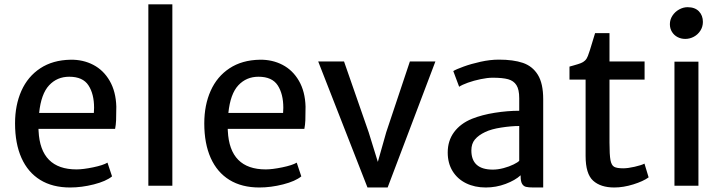

<svg xmlns="http://www.w3.org/2000/svg" viewBox="-20 -832 3243 860"><path d="M495.6 -254.9H152.3Q152.8 -251.5 152.8 -245.1Q161.1 -73.2 322.8 -73.2Q352.1 -73.2 397 -82.5Q441.9 -91.8 461.4 -103.5L481.9 -42Q455.1 -20 400.4 -6.1Q345.7 7.8 293.9 7.8Q215.3 7.8 160.2 -26.1Q105 -60.1 76.2 -124.5Q47.4 -189 47.4 -279.3Q47.4 -361.3 75.9 -425.3Q104.5 -489.3 160.4 -526.1Q216.3 -563 295.9 -564.5Q352.1 -565.4 397.9 -541.5Q443.8 -517.6 471.4 -469.7Q499 -421.9 501 -354.5Q501 -314.9 500 -293.2Q499 -271.5 495.6 -254.9ZM401.4 -349.1Q401.4 -411.1 376.2 -449.7Q351.1 -488.3 290 -488.3Q235.8 -488.3 200 -450Q164.1 -411.6 155.3 -326.2H400.4Q401.4 -341.8 401.4 -349.1Z M752 -812.5V0H644.5V-812.5Z M1343.3 -254.9H1000Q1000.5 -251.5 1000.5 -245.1Q1008.8 -73.2 1170.4 -73.2Q1199.7 -73.2 1244.6 -82.5Q1289.6 -91.8 1309.1 -103.5L1329.6 -42Q1302.7 -20 1248 -6.1Q1193.4 7.8 1141.6 7.8Q1063 7.8 1007.8 -26.1Q952.6 -60.1 923.8 -124.5Q895 -189 895 -279.3Q895 -361.3 923.6 -425.3Q952.1 -489.3 1008.1 -526.1Q1064 -563 1143.6 -564.5Q1199.7 -565.4 1245.6 -541.5Q1291.5 -517.6 1319.1 -469.7Q1346.7 -421.9 1348.6 -354.5Q1348.6 -314.9 1347.7 -293.2Q1346.7 -271.5 1343.3 -254.9ZM1249 -349.1Q1249 -411.1 1223.9 -449.7Q1198.7 -488.3 1137.7 -488.3Q1083.5 -488.3 1047.6 -450Q1011.7 -411.6 1002.9 -326.2H1248Q1249 -341.8 1249 -349.1Z M1930.2 -556.6 1716.3 7.8H1626L1405.3 -556.6H1521L1631.3 -239.7L1672.4 -106.9L1710 -239.7L1815.9 -556.6Z M2413.1 -387.7V7.8H2369.1Q2347.2 7.8 2335.9 4.9Q2324.7 2 2318.4 -8.8Q2312 -19.5 2312 -43V-46.9Q2287.6 -24.4 2244.9 -8.3Q2202.1 7.8 2155.8 7.8Q2106.4 7.8 2067.6 -11.2Q2028.8 -30.3 2007.1 -65.7Q1985.4 -101.1 1985.4 -148.9Q1985.4 -201.7 2013.9 -240.2Q2042.5 -278.8 2093.8 -299.8Q2139.2 -317.9 2196.5 -326.9Q2253.9 -335.9 2305.7 -335.9V-392.1Q2305.7 -431.2 2293.2 -450.7Q2280.8 -470.2 2255.9 -477.1Q2231 -483.9 2187 -483.9Q2163.6 -483.9 2133.1 -477.5Q2102.5 -471.2 2075.9 -461.7Q2049.3 -452.1 2036.6 -443.4L2010.3 -513.7Q2022.9 -521.5 2056.4 -533.7Q2089.8 -545.9 2132.6 -555.4Q2175.3 -564.9 2214.8 -564.9Q2279.3 -564.9 2322.3 -550.3Q2365.2 -535.6 2389.2 -496.8Q2413.1 -458 2413.1 -387.7ZM2305.7 -111.8V-267.6Q2270 -267.6 2225.3 -260.7Q2180.7 -253.9 2153.3 -240.7Q2123.5 -226.6 2107.4 -207.5Q2091.3 -188.5 2091.3 -158.2Q2091.3 -72.3 2187.5 -72.3Q2210.4 -72.3 2235.8 -79.1Q2261.2 -85.9 2280.5 -95.5Q2299.8 -105 2305.7 -111.8Z M2603 -475.6H2530.8V-533.7L2548.3 -538.6Q2570.8 -544.9 2581.5 -549.1Q2592.3 -553.2 2600.3 -560.8Q2608.4 -568.4 2613.3 -581.5Q2620.6 -600.1 2634.8 -648.4L2645.5 -683.6H2710V-556.6H2867.2V-475.6H2710V-193.8Q2710 -138.2 2714.4 -115Q2718.8 -91.8 2730.7 -85Q2742.7 -78.1 2771.5 -78.1Q2792.5 -78.1 2822.5 -85Q2852.5 -91.8 2866.7 -99.1L2885.3 -37.6Q2861.3 -20 2816.7 -6.1Q2772 7.8 2731.4 7.8Q2670.4 7.8 2636.7 -22.7Q2603 -53.2 2603 -133.3Z M3108.4 -555.7V0H3001V-555.7ZM3059.6 -799.8Q3092.8 -799.8 3110.6 -781.2Q3128.4 -762.7 3128.4 -733.9Q3128.4 -712.4 3117.2 -694.8Q3106 -677.2 3087.9 -667.5Q3069.8 -657.7 3049.3 -657.7Q3030.8 -657.7 3015.1 -665.8Q2999.5 -673.8 2990 -689Q2980.5 -704.1 2980.5 -723.6Q2980.5 -744.1 2991.9 -761.7Q3003.4 -779.3 3022 -789.6Q3040.5 -799.8 3059.6 -799.8Z"/></svg>

Font: Merriweather Sans
Style: Regular
Weight: 400
Designer: Eben Sorkin
Foundry: Eben Sorkin
Version: Version 1.006; ttfautohint (v1.4.1) -l 6 -r 50 -G 0 -x 11 -H